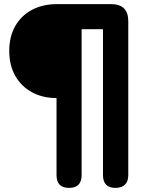

<svg xmlns="http://www.w3.org/2000/svg" viewBox="-20 -725 707 934"><path d="M316 189Q255 189 255 127V-248Q187 -248 135 -276.5Q83 -305 54 -356.5Q25 -408 25 -477Q25 -547 54 -598Q83 -649 135.5 -677Q188 -705 258 -705H520Q604 -705 604 -622V127Q604 158 587.5 173.5Q571 189 542 189Q481 189 481 127V-583H377V127Q377 189 316 189Z"/></svg>

Font: Chiron GoRound TC H
Style: Regular
Weight: 900
Designer: Ryoko NISHIZUKA 西塚涼子 (kana, bopomofo & ideographs); Paul D. Hunt (Latin, Greek & Cyrillic); Sandoll Communications 산돌커뮤니
Foundry: Adobe
Version: Version 1.000;hotconv 1.1.1;makeotfexe 2.6.0